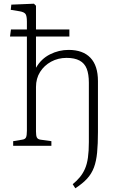

<svg xmlns="http://www.w3.org/2000/svg" viewBox="-20 -786 638 1035"><path d="M386 229 372 207Q395 188 411 168.5Q427 149 438 124Q449 99 454 64Q459 29 459 -20V-340Q459 -386 447.5 -415.5Q436 -445 409 -459.5Q382 -474 339 -474Q293 -474 255.5 -453.5Q218 -433 196 -398Q174 -363 174 -317V-77Q174 -54 179 -44.5Q184 -35 199 -33L257 -25V0H51V-25L99 -33Q115 -35 120 -45Q125 -55 125 -81V-589H34L39 -627H125V-669Q125 -700 117.5 -710.5Q110 -721 87 -725L38 -733L41 -761L163 -766L174 -755V-627H354V-589H174V-422H175Q202 -469 249.5 -493Q297 -517 350 -517Q427 -517 467.5 -474.5Q508 -432 508 -349V-74Q508 -10 503.5 36.5Q499 83 486.5 116.5Q474 150 450 176.5Q426 203 386 229Z"/></svg>

Font: Literata ExtraLight
Style: Regular
Weight: 250
Designer: Latin by Veronika Burian and Jose Scaglione. Greek by Irene Vlachou. Cyrillic by Vera Evstafieva.
Foundry: TypeTogether
Version: Version 3.103;gftools[0.9.29]